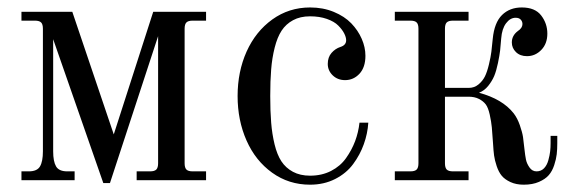

<svg xmlns="http://www.w3.org/2000/svg" viewBox="-20 -488 1553 520"><path d="M38.1 0V-23.9H58.1Q80.6 -23.9 88.4 -37.4Q96.2 -50.8 96.2 -78.1V-410.2Q96.2 -422.4 91.3 -427.2Q86.4 -432.1 74.2 -432.1H38.1V-456.1H175.8L288.1 -124L395 -456.1H538.1V-432.1H502Q489.7 -432.1 484.9 -427.2Q480 -422.4 480 -410.2V-45.9Q480 -33.7 484.9 -28.8Q489.7 -23.9 502 -23.9H538.1V0H350.1V-23.9H386.2Q398.4 -23.9 403.3 -28.8Q408.2 -33.7 408.2 -45.9V-390.1L277.8 7.8H259.8L124 -381.8V-78.1Q124 -50.8 131.8 -37.4Q139.6 -23.9 162.1 -23.9H182.1V0Z M819.8 -467.8Q855 -467.8 884 -455.8Q913.1 -443.8 931.4 -424.8Q949.7 -405.8 959.7 -382.8Q969.7 -359.9 969.7 -336.9Q969.7 -305.7 953.6 -288.3Q937.5 -271 914.6 -271Q894.5 -271 881.1 -283.9Q867.7 -296.9 867.7 -314.9Q867.7 -333 877.9 -344.7Q888.2 -356.4 901.9 -360.8Q917.5 -365.7 917.5 -378.9Q917.5 -387.2 912.1 -397.7Q906.7 -408.2 896 -418.9Q885.3 -429.7 865.2 -436.8Q845.2 -443.8 819.8 -443.8Q793 -443.8 773.7 -433.3Q754.4 -422.9 742.7 -405Q731 -387.2 723.9 -358.9Q716.8 -330.6 714.4 -300Q711.9 -269.5 711.9 -228Q711.9 -186.5 714.4 -156Q716.8 -125.5 723.6 -97.2Q730.5 -68.8 742.2 -51Q753.9 -33.2 773.4 -22.7Q793 -12.2 819.8 -12.2Q851.6 -12.2 876.7 -25.1Q901.9 -38.1 917.2 -59.8Q932.6 -81.5 941.7 -105.5Q950.7 -129.4 953.6 -155.8H977.5Q975.6 -126 965.3 -97.4Q955.1 -68.8 936.5 -43.7Q918 -18.6 887.7 -3.2Q857.4 12.2 819.8 12.2Q762.2 12.2 717 -20.3Q671.9 -52.7 647.7 -107.4Q623.5 -162.1 623.5 -228Q623.5 -293.9 647.9 -348.4Q672.4 -402.8 717.5 -435.3Q762.7 -467.8 819.8 -467.8Z M1489.3 -120.1V-100.1Q1489.3 -83.5 1487.8 -70.3Q1486.3 -57.1 1481 -40.8Q1475.6 -24.4 1466.3 -13.7Q1457 -2.9 1439.7 4.6Q1422.4 12.2 1398.4 12.2Q1377.9 12.2 1362.5 5.1Q1347.2 -2 1338.9 -12Q1330.6 -22 1325.2 -38.1Q1319.8 -54.2 1318.1 -67.1Q1316.4 -80.1 1315.4 -98.1Q1313.5 -127.9 1312 -143.3Q1310.5 -158.7 1306.4 -177.5Q1302.2 -196.3 1295.7 -205.1Q1289.1 -213.9 1277.3 -220Q1265.6 -226.1 1249 -226.1H1185.1V-45.9Q1185.1 -33.7 1189.9 -28.8Q1194.8 -23.9 1207 -23.9H1249V0H1049.3V-23.9H1091.3Q1103.5 -23.9 1108.4 -28.8Q1113.3 -33.7 1113.3 -45.9V-410.2Q1113.3 -422.4 1108.4 -427.2Q1103.5 -432.1 1091.3 -432.1H1049.3V-456.1H1249V-432.1H1207Q1194.8 -432.1 1189.9 -427.2Q1185.1 -422.4 1185.1 -410.2V-250H1250Q1264.6 -250 1275.9 -259.3Q1287.1 -268.6 1293.2 -280.8Q1299.3 -293 1304.2 -313.5Q1309.1 -334 1310.8 -347.9Q1312.5 -361.8 1314.5 -382.8Q1318.8 -426.8 1339.6 -447.3Q1360.4 -467.8 1393.1 -467.8Q1429.2 -467.8 1445.8 -446Q1462.4 -424.3 1462.4 -397Q1462.4 -369.6 1446 -352.8Q1429.7 -335.9 1407.2 -335.9Q1388.7 -335.9 1377.4 -346.9Q1366.2 -357.9 1366.2 -373Q1366.2 -391.6 1382.3 -403.8Q1395 -412.1 1395 -422.9Q1395 -429.7 1390.4 -434.8Q1385.7 -439.9 1376.5 -439.9Q1361.8 -439.9 1350.6 -425Q1339.4 -410.2 1337.4 -383.8Q1335.9 -364.3 1334.5 -351.3Q1333 -338.4 1328.6 -317.1Q1324.2 -295.9 1318.4 -282Q1312.5 -268.1 1302 -255.1Q1291.5 -242.2 1277.3 -236.8Q1340.8 -219.7 1371.1 -181.2Q1381.3 -168 1387.9 -148.9Q1394.5 -129.9 1396.5 -116.9Q1398.4 -104 1400.4 -84Q1402.3 -66.4 1404.5 -55.7Q1406.7 -44.9 1414.1 -34.4Q1421.4 -23.9 1433.1 -23.9Q1445.3 -23.9 1453.4 -32.2Q1461.4 -40.5 1465.1 -54Q1468.8 -67.4 1470 -78.1Q1471.2 -88.9 1471.2 -100.1V-120.1Z"/></svg>

Font: Flanker Steampunk
Style: Regular
Weight: 400
Designer: Alexey Kryukov, Leonardo Di Lena
Foundry: Alexey Kryukov, Leonardo Di Lena
Version: 1.210